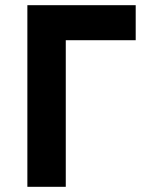

<svg xmlns="http://www.w3.org/2000/svg" viewBox="-20 -720 564 740"><path d="M85.5 0V-700H503V-565H233.5V0Z"/></svg>

Font: Geologica Cursive SemiBold
Style: Regular
Weight: 600
Designer: Sindre Bremnes, Frode Helland
Foundry: Monokrom Skriftforlag AS
Version: Version 1.010;gftools[0.9.28]